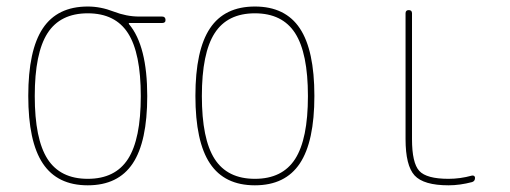

<svg xmlns="http://www.w3.org/2000/svg" viewBox="-20 -550 1540 580"><path d="M366.7 -449.7Q328.1 -509.8 245.1 -509.8Q162.1 -509.8 123.5 -449.7Q85 -389.6 85 -259.8Q85 -129.9 123.5 -69.8Q162.1 -9.8 245.1 -9.8Q328.1 -9.8 366.7 -69.8Q405.3 -129.9 405.3 -259.8Q405.3 -389.6 366.7 -449.7ZM245.1 -530.3Q284.2 -530.3 323.2 -515.1Q362.3 -500 400.4 -500H469.7Q479.5 -500 480 -490.2Q480.5 -480.5 469.7 -480.5H370.1Q369.1 -480.5 369.1 -479Q369.1 -477.5 369.6 -477.5Q370.1 -477.5 370.1 -476.6Q424.8 -411.1 424.8 -259.8Q424.8 -122.1 380.9 -56.2Q336.9 9.8 245.1 9.8Q153.3 9.8 109.4 -56.2Q65.4 -122.1 65.4 -260.3Q65.4 -398.4 109.4 -464.4Q153.3 -530.3 245.1 -530.3Z M871.6 -449.7Q833 -509.8 750 -509.8Q667 -509.8 628.4 -449.7Q589.8 -389.6 589.8 -259.8Q589.8 -129.9 628.4 -69.8Q667 -9.8 750 -9.8Q833 -9.8 871.6 -69.8Q910.2 -129.9 910.2 -259.8Q910.2 -389.6 871.6 -449.7ZM885.7 -56.2Q841.8 9.8 750 9.8Q658.2 9.8 614.3 -56.2Q570.3 -122.1 570.3 -260.3Q570.3 -398.4 614.3 -464.4Q658.2 -530.3 750 -530.3Q841.8 -530.3 885.7 -464.4Q929.7 -398.4 929.7 -260.3Q929.7 -122.1 885.7 -56.2Z M1335 9.8Q1259.8 9.8 1232.4 -20Q1205.1 -49.8 1205.1 -129.9V-509.8Q1205.1 -519.5 1214.8 -519.5Q1224.6 -519.5 1224.6 -509.8V-129.9Q1224.6 -57.6 1246.6 -33.7Q1268.6 -9.8 1335 -9.8Q1370.1 -9.8 1405.3 -19.5Q1409.2 -20.5 1412.1 -18.6Q1415 -16.6 1415 -12.7Q1415 -2.9 1406.2 0Q1369.1 9.8 1335 9.8Z"/></svg>

Font: Rounded-L Mgen+ 2m thin
Style: Regular
Weight: 100
Designer: [Source Han Sans]
Ryoko NISHIZUKA  (kana & ideographs); Paul D. Hunt (Latin, Greek & Cyrillic); Wenlong ZHANG  (bopomofo
Version: Version 1.059.20150602